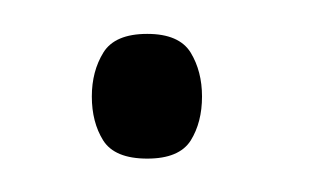

<svg xmlns="http://www.w3.org/2000/svg" viewBox="-20 -95 196 115"><path d="M68.2 0Q48.7 0 41.8 -10.9Q35 -21.8 35 -37.2Q35 -52.3 41.9 -63.5Q48.8 -74.7 68.2 -74.7Q87.3 -74.7 94.2 -63.5Q101 -52.3 101 -37.2Q101 -21.7 94.2 -10.8Q87.3 0 68.2 0Z"/></svg>

Font: Darker Grotesque Light
Style: Regular
Weight: 300
Designer: Gabriel Lam
Foundry: TypeRant
Version: Version 1.000;gftools[0.9.28]